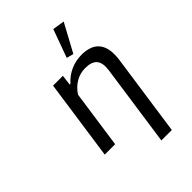

<svg xmlns="http://www.w3.org/2000/svg" viewBox="-285 -929 1242 1242"><g transform="rotate(-45 336.0 -308.0)"><path d="M431.6 194.3H527.3L607.4 -363.8C626 -494.1 577.6 -563 457.5 -563C391.1 -563 322.3 -535.6 275.4 -481H268.1L276.9 -551.8H187L107.9 0H203.1L259.8 -396.5C293.9 -449.2 348.6 -485.4 413.1 -485.4C492.2 -485.4 523.4 -449.2 512.2 -367.2ZM424.3 -603.5 528.8 -796.4 446.8 -809.6 376.5 -616.2Z"/></g></svg>

Font: Winston
Style: Italic
Weight: 400
Italic angle: -8.13011°
Designer: Vernon Adams, Kim Jin-seong, David Berlow, Cristiano Sobral
Foundry: The Winston Project Authors
Version: Version 3.004